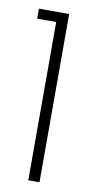

<svg xmlns="http://www.w3.org/2000/svg" viewBox="-64 -794 244 535"><g transform="rotate(10 58.5 -526.0)"><path d="M56.2 -735.4H2.4V-763.7H87.9V-287.6H56.2Z"/></g></svg>

Font: Tulpen One
Style: Regular
Weight: 400
Designer: Naima Ben Ayed
Foundry: Naima Ben Ayed, Anton Koovit
Version: Version 1.002